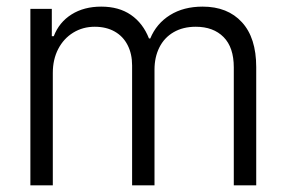

<svg xmlns="http://www.w3.org/2000/svg" viewBox="-20 -557 861 577"><path d="M71.3 -530.3H135.7V-448.2H141.6Q157.7 -490.2 195.1 -513.7Q232.4 -537.1 284.2 -537.1Q337.4 -537.1 373.5 -512.2Q409.7 -487.3 427.7 -441.4H431.6Q450.2 -486.3 491 -511.7Q531.7 -537.1 588.9 -537.1Q664.1 -537.1 707 -490.2Q750 -443.4 750 -355.5V0H682.6V-354.5Q682.6 -414.6 651.9 -445.6Q621.1 -476.6 568.4 -476.6Q529.8 -476.6 501.7 -460.2Q473.6 -443.8 459 -414.6Q444.3 -385.3 444.3 -347.7V0H377V-360.4Q377 -395 363.5 -421.4Q350.1 -447.8 324.7 -462.2Q299.3 -476.6 264.6 -476.6Q229 -476.6 200.2 -459Q171.4 -441.4 155 -409.9Q138.7 -378.4 138.7 -337.9V0H71.3Z"/></svg>

Font: Pretendard GOV Light
Style: Regular
Weight: 300
Designer: Base glyphs from Inter by Rasmus Andersson; Hangeul glyphs from Noto Sans CJK(Source Han Sans) by Jang Soo-young and Kan
Foundry: Kil Hyung-jin
Version: Version 1.309